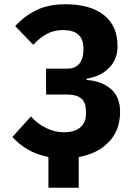

<svg xmlns="http://www.w3.org/2000/svg" viewBox="-20 -730 640 900"><path d="M207 6Q152 -5 110 -29.5Q68 -54 38 -88L125 -184Q155 -150 196 -130Q237 -110 278 -110Q331 -110 357 -133.5Q383 -157 383 -196V-207Q383 -249 361.5 -268Q340 -287 292 -287H196V-408H292Q333 -408 352 -431.5Q371 -455 371 -495V-504Q371 -589 276 -589Q232 -589 198.5 -570.5Q165 -552 136 -520L51 -608Q96 -656 152 -683Q208 -710 287 -710Q403 -710 467 -659.5Q531 -609 531 -513Q531 -452 491.5 -412Q452 -372 386 -361V-355Q454 -351 498.5 -314Q543 -277 543 -205Q543 -121 491 -65.5Q439 -10 349 6V150H207Z"/></svg>

Font: Lilex Nerd Font
Style: Bold
Weight: 700
Designer: Mike Abbink, Paul van der Laan, Pieter van Rosmalen, Mikhael Khrustik
Foundry: Mikhael Khrustik
Version: Version 2.400; ttfautohint (v1.8.4.7-5d5b);Nerd Fonts 3.3.0